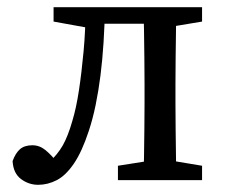

<svg xmlns="http://www.w3.org/2000/svg" viewBox="-20 -501 627 534"><path d="M86 13Q60 13 38.5 -3Q17 -19 15 -53Q23 -75 35.5 -86Q48 -97 70 -97Q90 -97 106.5 -83.5Q123 -70 141 -47L138 -37H116L114 -47Q140 -71 154.5 -96.5Q169 -122 181 -164Q192 -200 199.5 -249.5Q207 -299 212.5 -358.5Q218 -418 218 -481H272Q271 -431 268 -383Q265 -335 259.5 -291.5Q254 -248 246 -209Q238 -170 227 -137Q208 -79 185.5 -46Q163 -13 138 0Q113 13 86 13ZM129 -441V-481H237V-424H223ZM237 -435V-481H420V-435ZM308 0V-40L416 -57H440L542 -40V0ZM379 0Q380 -26 380.5 -63Q381 -100 381.5 -140Q382 -180 382 -213V-268Q382 -301 381.5 -341Q381 -381 380.5 -418.5Q380 -456 379 -481H470Q470 -456 469.5 -418.5Q469 -381 468.5 -341Q468 -301 468 -268V-213Q468 -180 468.5 -140Q469 -100 469.5 -63Q470 -26 470 0ZM425 -424V-481H542V-441L440 -424Z"/></svg>

Font: Source Serif 4 18pt
Style: Regular
Weight: 400
Designer: Frank Grießhammer
Foundry: Adobe Systems Incorporated
Version: Version 4.004;hotconv 1.0.116;makeotfexe 2.5.65601